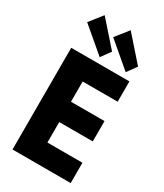

<svg xmlns="http://www.w3.org/2000/svg" viewBox="-272 -1245 1155 1349"><g transform="rotate(30 306.0 -570.5)"><path d="M542.5 -945 369.5 -1141 287.5 -1037 486.5 -868ZM331.5 -945 158.5 -1141 76.5 -1037 275.5 -868ZM541.5 -825H69.5V0H541.5V-165H257.5V-331H529.5V-496H257.5V-660H541.5Z"/></g></svg>

Font: Sztylet
Style: Bd
Weight: 700
Foundry: Cannot Into Space Fonts, PlusOne Fonts
Version: Version 0.12